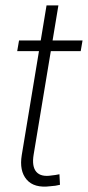

<svg xmlns="http://www.w3.org/2000/svg" viewBox="-20 -694 329 719"><path d="M289.1 -542.5 282.2 -502.4H44.4L51.3 -542.5ZM154.3 -673.8H198.7L106 -115.2Q98.6 -70.3 116.2 -50.3Q133.8 -30.3 174.3 -37.1Q180.2 -37.6 188 -38.8Q195.8 -40 202.6 -41.5L204.6 -2Q196.8 0 187.5 1.5Q178.2 2.9 168.5 3.4Q107.9 11.2 79.8 -21.5Q51.8 -54.2 61.5 -113.3Z"/></svg>

Font: Inter 16pt ExtraLight
Style: Italic
Weight: 250
Italic angle: -9.3988°
Version: Version 4.001;git-66647c0bb